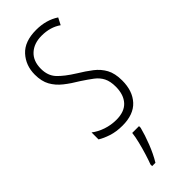

<svg xmlns="http://www.w3.org/2000/svg" viewBox="-251 -568 818 818"><g transform="rotate(-45 158.5 -159.0)"><path d="M284 -127Q284 -64 250 -27Q216 10 149 10Q112 10 83 0.5Q54 -9 35 -21V-63Q57 -46 86.5 -36Q116 -26 148 -26Q197 -26 221.5 -53Q246 -80 246 -128Q246 -160 235.5 -181Q225 -202 204.5 -217.5Q184 -233 155 -252Q121 -272 94.5 -293Q68 -314 53 -341Q38 -368 38 -408Q38 -463 72.5 -501Q107 -539 177 -539Q237 -539 281 -510L265 -479Q228 -505 176 -505Q130 -505 102 -479.5Q74 -454 74 -407Q74 -366 97.5 -340.5Q121 -315 169 -285Q202 -265 228 -245Q254 -225 269 -197.5Q284 -170 284 -127ZM197 71Q188 106 172 147Q156 188 136 221H116V211Q123 193 131.5 165.5Q140 138 147 109.5Q154 81 156 61H197Z"/></g></svg>

Font: Noto Sans Myanmar UI ExtraCondensed ExtraLight
Style: Regular
Weight: 200
Width: 2
Designer: Monotype Design Team
Foundry: Monotype Imaging Inc.
Version: Version 2.103; ttfautohint (v1.8.4.7-5d5b)